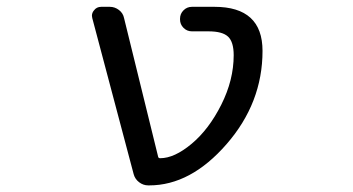

<svg xmlns="http://www.w3.org/2000/svg" viewBox="-20 -567 1040 566"><path d="M452.1 -100.6Q494.1 -100.6 544.9 -143.1Q595.7 -185.5 632.3 -258.3Q668.9 -331.1 668.9 -404.3Q668.9 -443.4 652.3 -459Q635.7 -474.6 594.7 -474.6H545.9Q531.2 -474.6 521 -484.9Q510.7 -495.1 510.7 -509.8V-511.7Q510.7 -526.4 521 -536.6Q531.2 -546.9 545.9 -546.9H612.3Q753.9 -546.9 753.9 -417Q753.9 -263.7 647.9 -142.1Q542 -20.5 419.9 -20.5H417Q402.3 -20.5 390.1 -29.8Q377.9 -39.1 374 -53.7L252 -513.7Q251 -517.6 251 -520.5Q251 -529.3 256.8 -536.1Q264.6 -546.9 278.3 -546.9H303.7Q318.4 -546.9 330.6 -537.6Q342.8 -528.3 345.7 -513.7L446.3 -104.5Q447.3 -100.6 452.1 -100.6Z"/></svg>

Font: Rounded-L Mgen+ 2m regular
Style: Regular
Weight: 400
Designer: [Source Han Sans]
Ryoko NISHIZUKA  (kana & ideographs); Paul D. Hunt (Latin, Greek & Cyrillic); Wenlong ZHANG  (bopomofo
Version: Version 1.059.20150602